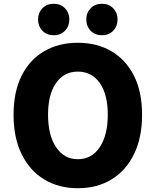

<svg xmlns="http://www.w3.org/2000/svg" viewBox="-20 -985 826 1019"><path d="M393 14Q292 14 215 -32.5Q138 -79 95 -166.5Q52 -254 52 -376Q52 -498 95 -583.5Q138 -669 215 -713.5Q292 -758 393 -758Q495 -758 571.5 -713Q648 -668 691 -583Q734 -498 734 -376Q734 -254 691 -166.5Q648 -79 571.5 -32.5Q495 14 393 14ZM393 -140Q467 -140 509.5 -204Q552 -268 552 -376Q552 -484 509.5 -544.5Q467 -605 393 -605Q320 -605 277.5 -544.5Q235 -484 235 -376Q235 -268 277.5 -204Q320 -140 393 -140ZM265 -798Q228 -798 205 -822Q182 -846 182 -882Q182 -917 205 -941Q228 -965 265 -965Q302 -965 325 -941Q348 -917 348 -882Q348 -846 325 -822Q302 -798 265 -798ZM521 -798Q484 -798 461 -822Q438 -846 438 -882Q438 -917 461 -941Q484 -965 521 -965Q558 -965 581 -941Q604 -917 604 -882Q604 -846 581 -822Q558 -798 521 -798Z"/></svg>

Font: Source Han Sans CN Heavy
Style: Regular
Weight: 900
Designer: Ryoko NISHIZUKA 西塚涼子 (kana, bopomofo & ideographs); Paul D. Hunt (Latin, Greek & Cyrillic); Sandoll Communications 산돌커뮤니
Foundry: Adobe
Version: Version 2.000;hotconv 1.0.107;makeotfexe 2.5.65593